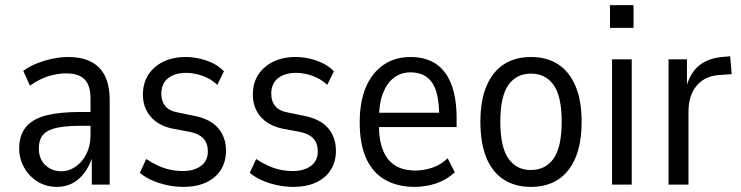

<svg xmlns="http://www.w3.org/2000/svg" viewBox="-20 -722 2900 751"><path d="M203 9Q160 9 126.5 -12Q93 -33 74 -67.5Q55 -102 55 -141Q55 -192 80.5 -224Q106 -256 158.5 -270Q211 -284 293 -284H345V-230H301Q254 -230 221.5 -225.5Q189 -221 169.5 -211Q150 -201 141 -184Q132 -167 132 -141Q132 -100 157.5 -76Q183 -52 221 -52Q249 -52 275.5 -70Q302 -88 318 -120Q334 -152 334 -192V-336Q334 -388 311 -411.5Q288 -435 239 -435Q205 -435 169.5 -424Q134 -413 97 -387L71 -445Q96 -463 125.5 -474.5Q155 -486 186 -492.5Q217 -499 247 -499Q300 -499 336 -480.5Q372 -462 390.5 -425Q409 -388 409 -330V0H339V-107H341Q330 -73 310.5 -46.5Q291 -20 264 -5.5Q237 9 203 9Z M698 9Q665 9 633 2Q601 -5 574 -17Q547 -29 527 -46L552 -100Q576 -84 599.5 -73.5Q623 -63 647 -58Q671 -53 695 -53Q739 -53 766 -73Q793 -93 793 -129Q793 -162 775.5 -180.5Q758 -199 724 -206L654 -219Q599 -231 569 -266Q539 -301 539 -352Q539 -397 560 -429.5Q581 -462 618.5 -480.5Q656 -499 706 -499Q734 -499 762 -492.5Q790 -486 814 -474Q838 -462 856 -443L830 -390Q812 -407 791.5 -417Q771 -427 749.5 -432Q728 -437 707 -437Q664 -437 637.5 -416Q611 -395 611 -355Q611 -326 626.5 -307Q642 -288 676 -282L744 -268Q805 -255 834.5 -219.5Q864 -184 864 -132Q864 -90 844 -58Q824 -26 786.5 -8.5Q749 9 698 9Z M1128 9Q1095 9 1063 2Q1031 -5 1004 -17Q977 -29 957 -46L982 -100Q1006 -84 1029.5 -73.5Q1053 -63 1077 -58Q1101 -53 1125 -53Q1169 -53 1196 -73Q1223 -93 1223 -129Q1223 -162 1205.5 -180.5Q1188 -199 1154 -206L1084 -219Q1029 -231 999 -266Q969 -301 969 -352Q969 -397 990 -429.5Q1011 -462 1048.5 -480.5Q1086 -499 1136 -499Q1164 -499 1192 -492.5Q1220 -486 1244 -474Q1268 -462 1286 -443L1260 -390Q1242 -407 1221.5 -417Q1201 -427 1179.5 -432Q1158 -437 1137 -437Q1094 -437 1067.5 -416Q1041 -395 1041 -355Q1041 -326 1056.5 -307Q1072 -288 1106 -282L1174 -268Q1235 -255 1264.5 -219.5Q1294 -184 1294 -132Q1294 -90 1274 -58Q1254 -26 1216.5 -8.5Q1179 9 1128 9Z M1602 9Q1536 9 1487.5 -18Q1439 -45 1413 -101Q1387 -157 1387 -244Q1387 -323 1410.5 -379.5Q1434 -436 1479 -467.5Q1524 -499 1586 -499Q1646 -499 1686 -471.5Q1726 -444 1746 -390.5Q1766 -337 1766 -260V-225H1447V-281H1713L1698 -264Q1698 -359 1670 -399Q1642 -439 1586 -439Q1549 -439 1521.5 -418.5Q1494 -398 1478 -357.5Q1462 -317 1462 -253V-236Q1462 -172 1479 -132Q1496 -92 1527.5 -73.5Q1559 -55 1605 -55Q1637 -55 1670.5 -66Q1704 -77 1731 -103L1759 -48Q1726 -18 1685.5 -4.5Q1645 9 1602 9Z M2057 9Q1995 9 1950.5 -19.5Q1906 -48 1882.5 -105Q1859 -162 1859 -246Q1859 -329 1883 -385.5Q1907 -442 1951 -470.5Q1995 -499 2057 -499Q2119 -499 2163 -470.5Q2207 -442 2231 -385.5Q2255 -329 2255 -246Q2255 -162 2231 -105Q2207 -48 2163 -19.5Q2119 9 2057 9ZM2056 -57Q2114 -57 2145.5 -102Q2177 -147 2177 -246Q2177 -345 2145.5 -389.5Q2114 -434 2057 -434Q2000 -434 1968.5 -389.5Q1937 -345 1937 -246Q1937 -147 1968.5 -102Q2000 -57 2056 -57Z M2366 -613V-702H2458V-613ZM2374 0V-490H2451V0Z M2595 0V-490H2667V-383H2665Q2679 -435 2712.5 -464Q2746 -493 2803 -499L2836 -502L2842 -432L2786 -428Q2733 -422 2703 -384.5Q2673 -347 2673 -284V0Z"/></svg>

Font: Nunito Sans 10pt Condensed
Style: Regular
Weight: 400
Width: 3
Designer: Vernon Adams
Foundry: Vernon Adams
Version: Version 3.101;gftools[0.9.27]